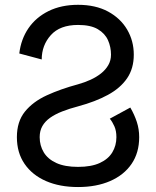

<svg xmlns="http://www.w3.org/2000/svg" viewBox="-20 -752 636 782"><path d="M427.2 -268.6 510.7 -314Q527.3 -285.6 537.1 -255.9Q546.9 -226.1 546.9 -193.4Q546.9 -129.9 515.9 -84.5Q484.9 -39.1 428.7 -14.6Q372.6 9.8 297.9 9.8Q223.1 9.8 167.2 -14.6Q111.3 -39.1 80.1 -84.5Q48.8 -129.9 48.8 -193.4Q48.8 -256.8 81.5 -297.4Q114.3 -337.9 170.7 -363.8Q227.1 -389.6 297.9 -408.7Q324.2 -416 348.4 -427Q372.6 -438 391.4 -452.9Q410.2 -467.8 421.1 -486.8Q432.1 -505.9 432.1 -529.3Q432.1 -560.5 419.9 -588.1Q407.7 -615.7 378.4 -633.1Q349.1 -650.4 297.9 -650.4Q224.1 -650.4 187 -608.9Q149.9 -567.4 149.9 -509.8L58.6 -534.2Q65.4 -592.3 95.9 -637Q126.5 -681.6 178 -707Q229.5 -732.4 297.9 -732.4Q369.1 -732.4 419.9 -705.1Q470.7 -677.7 497.8 -631.6Q524.9 -585.4 524.9 -529.3Q524.9 -473.1 497.6 -433.1Q470.2 -393.1 419.4 -365.5Q368.7 -337.9 297.9 -318.8Q262.7 -309.6 233.9 -298.3Q205.1 -287.1 184.3 -272.5Q163.6 -257.8 152.6 -238.5Q141.6 -219.2 141.6 -193.4Q141.6 -159.2 158.2 -131.6Q174.8 -104 209.5 -88.1Q244.1 -72.3 297.9 -72.3Q351.6 -72.3 386.2 -88.1Q420.9 -104 437.5 -131.6Q454.1 -159.2 454.1 -193.4Q454.1 -219.2 445.8 -237.8Q437.5 -256.3 427.2 -268.6Z"/></svg>

Font: Giphurs
Style: Regular
Weight: 400
Version: Version 2.010